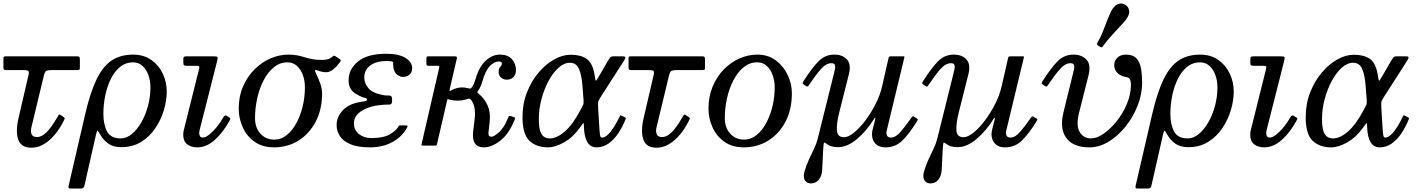

<svg xmlns="http://www.w3.org/2000/svg" viewBox="-35 -848 8272 1118"><path d="M220.5 -408 148 -107Q142 -82 149.2 -66Q156.5 -50 179.5 -50Q199.5 -50 217.8 -62.8Q236 -75.5 251.2 -94.5Q266.5 -113.5 278.5 -132.5Q290.5 -151.5 298 -164Q302 -171 306 -177.5Q310 -184 318 -178L335.5 -166.5Q341.5 -162 341.8 -159.8Q342 -157.5 337.5 -147.5Q327.5 -126 310 -98.8Q292.5 -71.5 268 -46.2Q243.5 -21 213.2 -4.5Q183 12 147.5 12Q88.5 12 71.5 -34.5Q54.5 -81 73 -161L131 -411Q136 -433 128.2 -436.5Q120.5 -440 98.5 -440H2.5Q-8 -440 -11.5 -442.5Q-15 -445 -15 -455V-507Q-15 -516.5 -12.2 -518.2Q-9.5 -520 0 -520H413.5Q423.5 -520 426.8 -517Q430 -514 430 -503.5V-452.5Q430 -443.5 426.2 -441.8Q422.5 -440 413.5 -440H267Q245.5 -440 236 -436Q226.5 -432 220.5 -408Z M739.5 -530Q802 -530 845.8 -499.2Q889.5 -468.5 912.8 -419.2Q936 -370 936 -315Q936 -265 919.8 -208.8Q903.5 -152.5 870.5 -103Q837.5 -53.5 787.8 -22.2Q738 9 670.5 9Q626 9 596.8 -11Q567.5 -31 548.5 -64.5Q536 -86.5 532.8 -87.5Q529.5 -88.5 523.5 -62L458 227Q455.5 238.5 451.5 244.2Q447.5 250 432.5 250H380Q366.5 250 364.8 246Q363 242 365 232L461.5 -185Q491 -312 528.2 -387.8Q565.5 -463.5 616.8 -496.8Q668 -530 739.5 -530ZM841 -340Q841 -377 829.2 -410.2Q817.5 -443.5 794.8 -464.2Q772 -485 739 -485Q697 -485 665 -459.2Q633 -433.5 611.2 -390.2Q589.5 -347 578.2 -293.5Q567 -240 567 -185Q567 -122 588.8 -82Q610.5 -42 668 -42Q701.5 -42 732.5 -67.5Q763.5 -93 788 -135.8Q812.5 -178.5 826.8 -231.5Q841 -284.5 841 -340Z M1230 -495 1127 -89Q1126 -85 1125.5 -80Q1125 -75 1125 -71Q1125 -63 1129.5 -55Q1134 -47 1146.5 -47Q1161.5 -47 1182.8 -63.8Q1204 -80.5 1226 -107Q1248 -133.5 1264.5 -163.5Q1268.5 -170.5 1273.2 -174.2Q1278 -178 1286 -173L1297.5 -166Q1304 -162.5 1305.8 -159.2Q1307.5 -156 1302.5 -147Q1265 -78 1216.5 -34Q1168 10 1113 10Q1078 10 1055 -7.8Q1032 -25.5 1032 -63Q1032 -67 1032.5 -73.8Q1033 -80.5 1034 -85L1124.5 -448Q1127 -459 1124 -462Q1121 -465 1108.5 -465H1052.5Q1040 -465 1036.2 -468.2Q1032.5 -471.5 1032.5 -484V-504Q1032.5 -514.5 1036.8 -517.2Q1041 -520 1050.5 -520H1208.5Q1228 -520 1231 -516Q1234 -512 1230 -495Z M1644 -530Q1676 -530 1698 -525.2Q1720 -520.5 1739.5 -514.5Q1759 -508.5 1782.2 -503.8Q1805.5 -499 1839.5 -499Q1856.5 -499 1870.8 -502.2Q1885 -505.5 1895 -513.5Q1902.5 -519.5 1906.2 -522.5Q1910 -525.5 1919 -520L1938 -507.5Q1946 -502.5 1948.5 -498.5Q1951 -494.5 1945 -486.5Q1925.5 -460.5 1905.2 -444Q1885 -427.5 1864 -427.5Q1851.5 -427.5 1839.5 -430.2Q1827.5 -433 1817.5 -437Q1803.5 -442 1800.2 -439Q1797 -436 1806 -418Q1819.5 -391.5 1830 -361Q1840.5 -330.5 1840.5 -305Q1840.5 -210 1803.2 -139.2Q1766 -68.5 1702.8 -29.2Q1639.5 10 1561.5 10Q1492.5 10 1446.5 -23.2Q1400.5 -56.5 1377.8 -108.2Q1355 -160 1355 -215Q1355 -286.5 1380 -344.2Q1405 -402 1446.8 -443.8Q1488.5 -485.5 1540 -507.8Q1591.5 -530 1644 -530ZM1450 -160Q1450 -104.5 1481.5 -69.8Q1513 -35 1562 -35Q1601 -35 1633.5 -60.5Q1666 -86 1690 -129.8Q1714 -173.5 1727.2 -228Q1740.5 -282.5 1740.5 -340Q1740.5 -377 1728.8 -410.2Q1717 -443.5 1694.2 -464.2Q1671.5 -485 1638.5 -485Q1594.5 -485 1559.5 -456.2Q1524.5 -427.5 1500 -380.2Q1475.5 -333 1462.8 -275.5Q1450 -218 1450 -160Z M2126 -44Q2197 -44 2234 -65.2Q2271 -86.5 2283 -108.5Q2285.5 -113 2287.8 -115.5Q2290 -118 2297 -118H2328Q2342 -118 2337.5 -109Q2310 -55 2253 -22.5Q2196 10 2119 10Q2048.5 10 2005.8 -8Q1963 -26 1944 -55.5Q1925 -85 1925 -120Q1925 -166.5 1960.2 -204.8Q1995.5 -243 2062 -254Q2078.5 -256.5 2090.2 -259Q2102 -261.5 2102 -267.5Q2102 -276 2090.8 -277.8Q2079.5 -279.5 2059 -289.5Q2048 -295 2033 -304.2Q2018 -313.5 2006.5 -331.5Q1995 -349.5 1995 -381Q1995 -445 2049.8 -490Q2104.5 -535 2214 -535Q2287 -535 2326 -510.8Q2365 -486.5 2365 -451Q2365 -426.5 2349 -413.2Q2333 -400 2311 -400Q2291 -400 2272.5 -417.8Q2254 -435.5 2254 -478Q2254 -480 2254.2 -481Q2254.5 -482 2254.5 -483.5Q2254.5 -489.5 2241.2 -491.2Q2228 -493 2219 -493Q2156 -493 2121 -466.8Q2086 -440.5 2086 -396Q2086 -364 2110.5 -334.2Q2135 -304.5 2203 -293Q2214.5 -291.5 2224.8 -292Q2235 -292.5 2241.5 -288.8Q2248 -285 2248 -270V-261Q2248 -239 2234.2 -239.2Q2220.5 -239.5 2203 -238.5Q2125 -234 2075.5 -205.2Q2026 -176.5 2026 -130Q2026 -89.5 2055.8 -66.8Q2085.5 -44 2126 -44Z M2960.5 -147.5Q2927 -66 2877 -28Q2827 10 2782.5 10Q2709 10 2720.5 -85L2729.5 -160Q2732.5 -185 2729.2 -212.8Q2726 -240.5 2711 -262Q2701.5 -275.5 2694.8 -273.5Q2688 -271.5 2672.5 -267.5Q2660.5 -264 2649.5 -263Q2638.5 -262 2629.5 -262Q2604 -262 2585 -267.5Q2574.5 -270.5 2572.2 -270.8Q2570 -271 2567.5 -259L2510 -10.5Q2508.5 -4 2507 -2Q2505.5 0 2497 0H2432.5Q2418.5 0 2419 -4Q2419.5 -8 2422 -18.5L2521.5 -449.5Q2524 -459.5 2522.5 -462.2Q2521 -465 2509 -465H2459Q2451 -465 2449.5 -468.8Q2448 -472.5 2448 -480.5V-506Q2448 -513 2449.5 -516.5Q2451 -520 2458 -520H2614.5Q2624 -520 2625 -515.8Q2626 -511.5 2624.5 -505L2584.5 -332.5Q2581 -315.5 2583.8 -317Q2586.5 -318.5 2597.5 -324.5Q2614.5 -333 2629.5 -336Q2644.5 -339 2653.5 -339Q2670 -339 2684.5 -335.5Q2699 -332 2703.8 -332.2Q2708.5 -332.5 2716.5 -345.5Q2727 -362 2735.5 -392Q2754.5 -458 2792.5 -494Q2830.5 -530 2875.5 -530Q2921.5 -530 2945.5 -504Q2969.5 -478 2969.5 -439Q2969.5 -413.5 2954.2 -398.8Q2939 -384 2916.5 -384Q2895.5 -384 2882 -396.8Q2868.5 -409.5 2868.5 -428Q2868.5 -444 2873.2 -451.8Q2878 -459.5 2882.8 -464.8Q2887.5 -470 2887.5 -478Q2887.5 -490 2868.5 -490Q2842.5 -490 2816.2 -462Q2790 -434 2772.5 -370Q2764.5 -341.5 2749.5 -320Q2743 -310.5 2745.2 -308.2Q2747.5 -306 2756 -299Q2785.5 -274.5 2803.8 -235.2Q2822 -196 2816.5 -141L2809.5 -77Q2808 -64.5 2812 -58.2Q2816 -52 2828.5 -52Q2840 -52 2869.5 -77.2Q2899 -102.5 2921.5 -157Q2926 -168.5 2928 -172Q2930 -175.5 2942.5 -171L2952 -168Q2963.5 -164.5 2964.2 -161.5Q2965 -158.5 2960.5 -147.5Z M3471 -47Q3487 -47 3505 -64.2Q3523 -81.5 3540.2 -109Q3557.5 -136.5 3572 -167Q3575 -173.5 3576.5 -175.8Q3578 -178 3584.5 -174.5L3601.5 -166Q3608 -162.5 3608.8 -160.5Q3609.5 -158.5 3607 -152Q3590 -109.5 3565.5 -72.5Q3541 -35.5 3509.2 -12.8Q3477.5 10 3438 10Q3403 10 3385.2 -20.2Q3367.5 -50.5 3365.5 -103.5L3365 -116.5Q3364.5 -136 3360.8 -131Q3357 -126 3338 -100Q3299.5 -47 3248.5 -18.5Q3197.5 10 3156.5 10Q3087.5 10 3047.5 -28.8Q3007.5 -67.5 3007.5 -165Q3007.5 -244 3033.5 -310.2Q3059.5 -376.5 3101.5 -425.8Q3143.5 -475 3192 -502Q3240.5 -529 3285.5 -529Q3353.5 -529 3386.2 -501.2Q3419 -473.5 3428.5 -403.5Q3432 -378 3435.2 -378.2Q3438.5 -378.5 3452.5 -403.5L3505 -494Q3515 -510.5 3520 -515.2Q3525 -520 3536.5 -520H3591Q3609.5 -520 3606.2 -510.2Q3603 -500.5 3588.5 -479L3467 -290Q3456.5 -273.5 3452 -264.8Q3447.5 -256 3447.2 -246.8Q3447 -237.5 3448 -218L3455.5 -96Q3457.5 -66.5 3460 -56.8Q3462.5 -47 3471 -47ZM3283 -482.5Q3249.5 -482.5 3217.2 -453.5Q3185 -424.5 3159.2 -376.5Q3133.5 -328.5 3118 -270.8Q3102.5 -213 3102.5 -155Q3102.5 -108 3111 -83.8Q3119.5 -59.5 3134 -50.8Q3148.5 -42 3166.5 -42Q3207.5 -42 3254 -82.5Q3300.5 -123 3346 -209L3351.5 -219.5Q3360 -235 3361.8 -240.5Q3363.5 -246 3363 -264.5L3356.5 -348Q3352 -409 3336.8 -445.8Q3321.5 -482.5 3283 -482.5Z M3860.5 -408 3788 -107Q3782 -82 3789.2 -66Q3796.5 -50 3819.5 -50Q3839.5 -50 3857.8 -62.8Q3876 -75.5 3891.2 -94.5Q3906.5 -113.5 3918.5 -132.5Q3930.5 -151.5 3938 -164Q3942 -171 3946 -177.5Q3950 -184 3958 -178L3975.5 -166.5Q3981.5 -162 3981.8 -159.8Q3982 -157.5 3977.5 -147.5Q3967.5 -126 3950 -98.8Q3932.5 -71.5 3908 -46.2Q3883.5 -21 3853.2 -4.5Q3823 12 3787.5 12Q3728.5 12 3711.5 -34.5Q3694.5 -81 3713 -161L3771 -411Q3776 -433 3768.2 -436.5Q3760.5 -440 3738.5 -440H3642.5Q3632 -440 3628.5 -442.5Q3625 -445 3625 -455V-507Q3625 -516.5 3627.8 -518.2Q3630.5 -520 3640 -520H4053.5Q4063.5 -520 4066.8 -517Q4070 -514 4070 -503.5V-452.5Q4070 -443.5 4066.2 -441.8Q4062.5 -440 4053.5 -440H3907Q3885.5 -440 3876 -436Q3866.5 -432 3860.5 -408Z M4090.5 -215Q4090.5 -286.5 4114.8 -344.2Q4139 -402 4179.8 -443.8Q4220.5 -485.5 4271.2 -507.8Q4322 -530 4374.5 -530Q4437 -530 4482 -496.8Q4527 -463.5 4551.5 -411.8Q4576 -360 4576 -305Q4576 -210 4538.8 -139.2Q4501.5 -68.5 4438.2 -29.2Q4375 10 4297 10Q4228 10 4182 -23.2Q4136 -56.5 4113.2 -108.2Q4090.5 -160 4090.5 -215ZM4185.5 -160Q4185.5 -104.5 4217 -69.8Q4248.5 -35 4297.5 -35Q4336.5 -35 4369 -60.5Q4401.5 -86 4425.5 -129.8Q4449.5 -173.5 4462.8 -228Q4476 -282.5 4476 -340Q4476 -377 4464.2 -410.2Q4452.5 -443.5 4429.8 -464.2Q4407 -485 4374 -485Q4330 -485 4295 -456.2Q4260 -427.5 4235.5 -380.2Q4211 -333 4198.2 -275.5Q4185.5 -218 4185.5 -160Z M4643 -374Q4691 -450 4730 -490Q4769 -530 4823 -530Q4872.5 -530 4898 -500.2Q4923.5 -470.5 4906 -408L4851 -190Q4835.5 -127.5 4838.2 -88.2Q4841 -49 4879.5 -49Q4905 -49 4938 -75.8Q4971 -102.5 5004 -146.2Q5037 -190 5063.2 -241.8Q5089.5 -293.5 5101 -343.5L5139.5 -512.5Q5141.5 -520 5151.5 -520H5222Q5229.5 -520 5230.8 -518.8Q5232 -517.5 5230.5 -511.5L5127.5 -84Q5124.5 -71 5129.8 -59Q5135 -47 5153.5 -47Q5180.5 -47 5209.5 -80.8Q5238.5 -114.5 5268.5 -158Q5275.5 -168 5278.8 -170Q5282 -172 5288 -168L5300.5 -160.5Q5308 -156 5309.2 -153.5Q5310.5 -151 5304 -140.5Q5263 -74 5222 -32Q5181 10 5120.5 10Q5076 10 5055.8 -20.5Q5035.5 -51 5046.5 -95L5060.5 -150Q5063.5 -161.5 5061.2 -162.5Q5059 -163.5 5055 -156.5Q5010 -84 4954 -37.5Q4898 9 4845 9Q4805.5 9 4782 -8Q4767.5 -18.5 4764.8 -18Q4762 -17.5 4760.5 -4Q4757.5 29 4756.2 63.8Q4755 98.5 4752.5 141Q4750.5 177.5 4732.5 198.8Q4714.5 220 4687.5 220Q4668 220 4656.8 208Q4645.5 196 4645.5 176Q4645.5 163 4649.5 151Q4659.5 115.5 4675 82Q4690.5 48.5 4705.2 17.8Q4720 -13 4726.5 -40L4822 -424Q4824.5 -434 4827.2 -447Q4830 -460 4826.5 -470Q4823 -480 4806 -480Q4775.5 -480 4745 -445.5Q4714.5 -411 4680.5 -360Q4675.5 -352 4671 -347Q4666.5 -342 4660 -346L4647.5 -354Q4639 -359.5 4638.5 -362.8Q4638 -366 4643 -374Z M5339 -374Q5387 -450 5426 -490Q5465 -530 5519 -530Q5568.5 -530 5594 -500.2Q5619.5 -470.5 5602 -408L5547 -190Q5531.5 -127.5 5534.2 -88.2Q5537 -49 5575.5 -49Q5601 -49 5634 -75.8Q5667 -102.5 5700 -146.2Q5733 -190 5759.2 -241.8Q5785.5 -293.5 5797 -343.5L5835.5 -512.5Q5837.5 -520 5847.5 -520H5918Q5925.5 -520 5926.8 -518.8Q5928 -517.5 5926.5 -511.5L5823.5 -84Q5820.5 -71 5825.8 -59Q5831 -47 5849.5 -47Q5876.5 -47 5905.5 -80.8Q5934.5 -114.5 5964.5 -158Q5971.5 -168 5974.8 -170Q5978 -172 5984 -168L5996.5 -160.5Q6004 -156 6005.2 -153.5Q6006.5 -151 6000 -140.5Q5959 -74 5918 -32Q5877 10 5816.5 10Q5772 10 5751.8 -20.5Q5731.5 -51 5742.5 -95L5756.5 -150Q5759.5 -161.5 5757.2 -162.5Q5755 -163.5 5751 -156.5Q5706 -84 5650 -37.5Q5594 9 5541 9Q5501.5 9 5478 -8Q5463.5 -18.5 5460.8 -18Q5458 -17.5 5456.5 -4Q5453.5 29 5452.2 63.8Q5451 98.5 5448.5 141Q5446.5 177.5 5428.5 198.8Q5410.5 220 5383.5 220Q5364 220 5352.8 208Q5341.5 196 5341.5 176Q5341.5 163 5345.5 151Q5355.5 115.5 5371 82Q5386.5 48.5 5401.2 17.8Q5416 -13 5422.5 -40L5518 -424Q5520.5 -434 5523.2 -447Q5526 -460 5522.5 -470Q5519 -480 5502 -480Q5471.5 -480 5441 -445.5Q5410.5 -411 5376.5 -360Q5371.5 -352 5367 -347Q5362.5 -342 5356 -346L5343.5 -354Q5335 -359.5 5334.5 -362.8Q5334 -366 5339 -374Z M6157.5 -194 6214 -424Q6216.5 -434 6219.2 -447Q6222 -460 6218.5 -470Q6215 -480 6198 -480Q6167.5 -480 6137 -445.5Q6106.5 -411 6072.5 -360Q6067.5 -352 6063 -347Q6058.5 -342 6052 -346L6039.5 -354Q6031 -359.5 6030.5 -362.8Q6030 -366 6035 -374Q6083 -450 6122 -490Q6161 -530 6215 -530Q6264.5 -530 6291.8 -500.5Q6319 -471 6303 -408L6248 -190Q6229.5 -115.5 6252.2 -78.8Q6275 -42 6318.5 -42Q6351 -42 6390.8 -69.2Q6430.5 -96.5 6467 -142Q6503.5 -187.5 6527 -243.5Q6550.5 -299.5 6550.5 -357Q6550.5 -373.5 6545.2 -385Q6540 -396.5 6523.5 -399Q6493 -403.5 6473 -422Q6453 -440.5 6453 -469Q6453 -494 6471.2 -512Q6489.5 -530 6521 -530Q6562 -530 6582.2 -508.2Q6602.5 -486.5 6609 -449.5Q6615.5 -412.5 6615.5 -367Q6615.5 -299.5 6589.2 -232.8Q6563 -166 6518.8 -111Q6474.5 -56 6420.2 -23Q6366 10 6309.5 10Q6214 10 6174 -44.5Q6134 -99 6157.5 -194ZM6516 -726.5Q6480 -686.5 6445 -648.8Q6410 -611 6385.5 -576.5Q6380.5 -569 6370.5 -575.5L6358 -584Q6349.5 -589.5 6355 -599.5Q6377 -635.5 6394.5 -684Q6412 -732.5 6434 -780.5Q6436.5 -785.5 6438.8 -789Q6441 -792.5 6443.5 -796.5Q6459.5 -820.5 6480 -826Q6500.5 -831.5 6518.5 -819.5Q6537 -807.5 6540 -786.5Q6543 -765.5 6526.5 -741Q6524 -737.5 6521.8 -734Q6519.5 -730.5 6516 -726.5Z M6952.5 -530Q7015 -530 7058.8 -499.2Q7102.5 -468.5 7125.8 -419.2Q7149 -370 7149 -315Q7149 -265 7132.8 -208.8Q7116.5 -152.5 7083.5 -103Q7050.5 -53.5 7000.8 -22.2Q6951 9 6883.5 9Q6839 9 6809.8 -11Q6780.5 -31 6761.5 -64.5Q6749 -86.5 6745.8 -87.5Q6742.5 -88.5 6736.5 -62L6671 227Q6668.5 238.5 6664.5 244.2Q6660.5 250 6645.5 250H6593Q6579.5 250 6577.8 246Q6576 242 6578 232L6674.5 -185Q6704 -312 6741.2 -387.8Q6778.5 -463.5 6829.8 -496.8Q6881 -530 6952.5 -530ZM7054 -340Q7054 -377 7042.2 -410.2Q7030.5 -443.5 7007.8 -464.2Q6985 -485 6952 -485Q6910 -485 6878 -459.2Q6846 -433.5 6824.2 -390.2Q6802.5 -347 6791.2 -293.5Q6780 -240 6780 -185Q6780 -122 6801.8 -82Q6823.5 -42 6881 -42Q6914.5 -42 6945.5 -67.5Q6976.5 -93 7001 -135.8Q7025.5 -178.5 7039.8 -231.5Q7054 -284.5 7054 -340Z M7443 -495 7340 -89Q7339 -85 7338.5 -80Q7338 -75 7338 -71Q7338 -63 7342.5 -55Q7347 -47 7359.5 -47Q7374.5 -47 7395.8 -63.8Q7417 -80.5 7439 -107Q7461 -133.5 7477.5 -163.5Q7481.5 -170.5 7486.2 -174.2Q7491 -178 7499 -173L7510.5 -166Q7517 -162.5 7518.8 -159.2Q7520.5 -156 7515.5 -147Q7478 -78 7429.5 -34Q7381 10 7326 10Q7291 10 7268 -7.8Q7245 -25.5 7245 -63Q7245 -67 7245.5 -73.8Q7246 -80.5 7247 -85L7337.5 -448Q7340 -459 7337 -462Q7334 -465 7321.5 -465H7265.5Q7253 -465 7249.2 -468.2Q7245.5 -471.5 7245.5 -484V-504Q7245.5 -514.5 7249.8 -517.2Q7254 -520 7263.5 -520H7421.5Q7441 -520 7444 -516Q7447 -512 7443 -495Z M8031.5 -47Q8047.5 -47 8065.5 -64.2Q8083.5 -81.5 8100.8 -109Q8118 -136.5 8132.5 -167Q8135.5 -173.5 8137 -175.8Q8138.5 -178 8145 -174.5L8162 -166Q8168.5 -162.5 8169.2 -160.5Q8170 -158.5 8167.5 -152Q8150.5 -109.5 8126 -72.5Q8101.5 -35.5 8069.8 -12.8Q8038 10 7998.5 10Q7963.5 10 7945.8 -20.2Q7928 -50.5 7926 -103.5L7925.5 -116.5Q7925 -136 7921.2 -131Q7917.5 -126 7898.5 -100Q7860 -47 7809 -18.5Q7758 10 7717 10Q7648 10 7608 -28.8Q7568 -67.5 7568 -165Q7568 -244 7594 -310.2Q7620 -376.5 7662 -425.8Q7704 -475 7752.5 -502Q7801 -529 7846 -529Q7914 -529 7946.8 -501.2Q7979.5 -473.5 7989 -403.5Q7992.5 -378 7995.8 -378.2Q7999 -378.5 8013 -403.5L8065.5 -494Q8075.5 -510.5 8080.5 -515.2Q8085.5 -520 8097 -520H8151.5Q8170 -520 8166.8 -510.2Q8163.5 -500.5 8149 -479L8027.5 -290Q8017 -273.5 8012.5 -264.8Q8008 -256 8007.8 -246.8Q8007.5 -237.5 8008.5 -218L8016 -96Q8018 -66.5 8020.5 -56.8Q8023 -47 8031.5 -47ZM7843.5 -482.5Q7810 -482.5 7777.8 -453.5Q7745.5 -424.5 7719.8 -376.5Q7694 -328.5 7678.5 -270.8Q7663 -213 7663 -155Q7663 -108 7671.5 -83.8Q7680 -59.5 7694.5 -50.8Q7709 -42 7727 -42Q7768 -42 7814.5 -82.5Q7861 -123 7906.5 -209L7912 -219.5Q7920.5 -235 7922.2 -240.5Q7924 -246 7923.5 -264.5L7917 -348Q7912.5 -409 7897.2 -445.8Q7882 -482.5 7843.5 -482.5Z"/></svg>

Font: Besley
Style: Italic
Weight: 400
Italic angle: -13°
Designer: Owen Earl
Foundry: indestructible type*
Version: Version 4.000; ttfautohint (v1.8.4.7-5d5b)